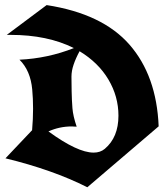

<svg xmlns="http://www.w3.org/2000/svg" viewBox="-20 -770 672 774"><path d="M109.4 -245.1Q113.3 -290.5 113.3 -331.5Q113.3 -372.6 109.9 -409.2Q103 -485.4 58.6 -529.3Q172.9 -534.7 277.8 -576.2Q171.4 -629.4 22.9 -629.4Q15.1 -629.4 7.3 -629.4L168 -749.5Q393.1 -714.8 502.2 -589.8Q611.3 -464.8 619.6 -260.7L332 -15.1Q192.9 -85.4 2 -131.8ZM300.8 -563.5Q285.6 -535.6 276.9 -510Q268.1 -484.4 268.1 -460.9Q268.1 -437.5 268.8 -401.6Q269.5 -365.7 272 -334Q274.4 -302.2 289.1 -259.3Q278.8 -260.3 269 -260.3Q219.7 -260.3 175.3 -240.2Q292.5 -154.8 357.4 -154.8Q384.3 -154.8 402.3 -169.9Q457.5 -216.3 457.5 -303.7Q457.5 -381.3 417 -449.5Q376.5 -517.6 300.8 -563.5Z"/></svg>

Font: UnifrakturCook
Style: Bold
Weight: 700
Designer: j. 'mach' wust
Version: Version 2011-09-01